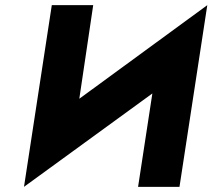

<svg xmlns="http://www.w3.org/2000/svg" viewBox="-20 -722 820 741"><path d="M672.7 -0.9 780 -702.1 286.1 -340.9 339.7 -702.1H179.9L72.6 -0.9L568 -361.3L512.9 -0.9Z"/></svg>

Font: Sztylet
Style: BdObl
Weight: 700
Foundry: Cannot Into Space Fonts, PlusOne Fonts
Version: Version 0.12